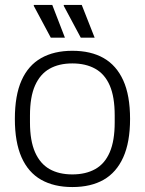

<svg xmlns="http://www.w3.org/2000/svg" viewBox="-20 -743 584 775"><path d="M272 12Q198 12 146 -17.5Q94 -47 67 -108Q40 -169 40 -263Q40 -358 67 -418.5Q94 -479 146 -508.5Q198 -538 272 -538Q347 -538 398.5 -508.5Q450 -479 477.5 -418.5Q505 -358 505 -263Q505 -169 477.5 -108Q450 -47 398.5 -17.5Q347 12 272 12ZM272 -39Q326 -39 364.5 -60.5Q403 -82 423 -128.5Q443 -175 443 -249V-277Q443 -352 423 -398Q403 -444 364.5 -465.5Q326 -487 272 -487Q218 -487 180 -465.5Q142 -444 121.5 -398Q101 -352 101 -277V-249Q101 -175 121.5 -128.5Q142 -82 180 -60.5Q218 -39 272 -39ZM306 -591 237 -720 238 -723H310L362 -591ZM185 -591 116 -720 117 -723H191L242 -591Z"/></svg>

Font: Archivo SemiBold ExtraLight
Style: Regular
Weight: 250
Version: Version 2.001